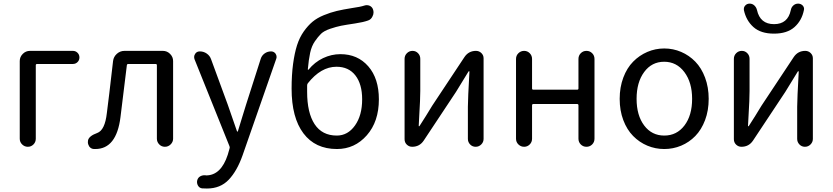

<svg xmlns="http://www.w3.org/2000/svg" viewBox="-20 -831 4714 1087"><path d="M91.8 -45.9V-485.4Q91.8 -508.8 108.9 -525.9Q126 -543 149.4 -543H392.6Q408.2 -543 418.9 -532.2Q429.7 -521.5 429.7 -505.9Q429.7 -490.2 418.9 -479.5Q408.2 -468.8 392.6 -468.8H190.4Q182.6 -468.8 182.6 -461.9V-45.9Q182.6 -26.4 169.4 -13.2Q156.2 0 137.7 0Q119.1 0 105.5 -13.2Q91.8 -26.4 91.8 -45.9Z M519.5 12.7Q515.6 12.7 511.7 12.7Q494.1 11.7 484.4 -2.9Q477.5 -14.6 477.5 -26.4Q477.5 -31.2 478.5 -37.1Q484.4 -61.5 530.3 -78.1Q574.2 -93.8 585 -191.4Q594.7 -263.7 620.1 -485.4Q623 -509.8 641.6 -526.4Q660.2 -543 684.6 -543H902.3Q925.8 -543 942.9 -525.9Q960 -508.8 960 -485.4V-45.9Q960 -27.3 946.3 -13.7Q932.6 0 913.6 0Q894.5 0 881.3 -13.7Q868.2 -27.3 868.2 -45.9V-461.9Q868.2 -468.8 860.4 -468.8H706.1Q699.2 -468.8 698.2 -461.9Q668.9 -218.8 662.1 -168Q639.6 12.7 519.5 12.7Z M1151.4 236.3Q1136.7 236.3 1124 235.4Q1108.4 233.4 1100.6 219.2Q1092.8 205.1 1096.7 189.5Q1100.6 174.8 1113.3 167.5Q1126 160.2 1142.6 161.1Q1144.5 162.1 1146.5 162.1Q1231.4 162.1 1269.5 44.9L1279.3 10.7Q1282.2 3.9 1279.3 -2.9L1081.1 -496.1Q1079.1 -502.9 1079.1 -508.8Q1079.1 -517.6 1085 -526.4Q1093.8 -540 1111.3 -540Q1132.8 -540 1150.4 -527.8Q1168 -515.6 1174.8 -496.1L1269.5 -238.3Q1307.6 -127 1321.3 -88.9Q1322.3 -85.9 1324.7 -85.9Q1327.1 -85.9 1327.1 -88.9Q1333 -106.4 1348.6 -159.2Q1364.3 -211.9 1373 -238.3L1456.1 -498Q1461.9 -516.6 1478 -528.3Q1494.1 -540 1514.6 -540Q1530.3 -540 1540 -527.3Q1545.9 -518.6 1545.9 -508.8Q1545.9 -503.9 1543.9 -498L1353.5 47.9Q1322.3 136.7 1274.9 186.5Q1227.5 236.3 1151.4 236.3Z M1886.7 -63.5Q1949.2 -63.5 1989.7 -120.6Q2030.3 -177.7 2030.3 -268.6Q2030.3 -354.5 1992.2 -403.8Q1954.1 -453.1 1884.8 -453.1Q1796.9 -453.1 1722.7 -359.4Q1718.8 -354.5 1718.8 -346.7V-311.5Q1718.8 -192.4 1761.2 -127.9Q1803.7 -63.5 1886.7 -63.5ZM2043.9 -799.8Q2050.8 -801.8 2056.6 -801.8Q2065.4 -801.8 2074.2 -797.9Q2088.9 -790 2092.8 -774.4Q2094.7 -767.6 2094.7 -760.7Q2094.7 -749 2088.9 -738.3Q2081.1 -720.7 2063.5 -714.8Q2036.1 -705.1 1990.2 -698.2Q1937.5 -690.4 1910.6 -685.1Q1883.8 -679.7 1849.1 -668Q1814.5 -656.2 1797.9 -640.1Q1781.2 -624 1762.7 -597.2Q1744.1 -570.3 1735.8 -531.7Q1727.5 -493.2 1722.7 -438.5Q1722.7 -436.5 1724.1 -436Q1725.6 -435.5 1726.6 -436.5Q1761.7 -479.5 1809.1 -502Q1856.4 -524.4 1907.2 -524.4Q2004.9 -524.4 2064.9 -455.6Q2125 -386.7 2125 -268.6Q2125 -142.6 2056.6 -64.9Q1988.3 12.7 1887.7 12.7Q1764.6 12.7 1697.8 -76.2Q1630.9 -165 1630.9 -329.1Q1630.9 -407.2 1639.2 -468.8Q1647.5 -530.3 1661.6 -574.7Q1675.8 -619.1 1699.7 -652.8Q1723.6 -686.5 1749.5 -708Q1775.4 -729.5 1813.5 -745.1Q1851.6 -760.7 1886.7 -769Q1921.9 -777.3 1971.7 -785.2Q2020.5 -792 2043.9 -799.8Z M2313.5 0Q2295.9 0 2283.2 -12.2Q2270.5 -24.4 2270.5 -43V-498Q2270.5 -516.6 2283.7 -529.8Q2296.9 -543 2315.4 -543Q2334 -543 2346.7 -529.8Q2359.4 -516.6 2359.4 -498V-316.4Q2359.4 -291 2357.9 -258.3Q2356.4 -225.6 2354 -184.1Q2351.6 -142.6 2350.6 -118.2Q2350.6 -116.2 2352.5 -116.2Q2354.5 -116.2 2355.5 -118.2Q2391.6 -173.8 2426.8 -232.4L2609.4 -507.8Q2632.8 -543 2674.8 -543Q2692.4 -543 2705.1 -530.8Q2717.8 -518.6 2717.8 -501V-44.9Q2717.8 -26.4 2704.6 -13.2Q2691.4 0 2672.9 0Q2654.3 0 2641.6 -13.2Q2628.9 -26.4 2628.9 -44.9V-226.6Q2628.9 -268.6 2637.7 -425.8Q2637.7 -427.7 2635.7 -427.7Q2633.8 -427.7 2632.8 -426.8Q2576.2 -335 2561.5 -310.5L2378.9 -35.2Q2355.5 0 2313.5 0Z M2901.4 -45.9V-497.1Q2901.4 -516.6 2915 -529.8Q2928.7 -543 2947.3 -543Q2965.8 -543 2979 -529.8Q2992.2 -516.6 2992.2 -497.1V-330.1Q2992.2 -323.2 3000 -323.2H3247.1Q3254.9 -323.2 3254.9 -330.1V-497.1Q3254.9 -516.6 3268.1 -529.8Q3281.2 -543 3300.3 -543Q3319.3 -543 3332.5 -529.8Q3345.7 -516.6 3345.7 -497.1V-45.9Q3345.7 -26.4 3332.5 -13.2Q3319.3 0 3300.3 0Q3281.2 0 3268.1 -13.2Q3254.9 -26.4 3254.9 -45.9V-234.4Q3254.9 -242.2 3247.1 -242.2H3000Q2992.2 -242.2 2992.2 -234.4V-45.9Q2992.2 -26.4 2979 -13.2Q2965.8 0 2947.3 0Q2928.7 0 2915 -13.2Q2901.4 -26.4 2901.4 -45.9Z M3488.3 -271.5Q3488.3 -336.9 3508.8 -391.6Q3529.3 -446.3 3564.5 -481.9Q3599.6 -517.6 3645 -537.1Q3690.4 -556.6 3740.7 -556.6Q3791 -556.6 3836.4 -537.1Q3881.8 -517.6 3916.5 -481.9Q3951.2 -446.3 3971.7 -391.6Q3992.2 -336.9 3992.2 -271.5Q3992.2 -205.1 3971.7 -150.9Q3951.2 -96.7 3916.5 -61Q3881.8 -25.4 3836.4 -6.3Q3791 12.7 3740.7 12.7Q3690.4 12.7 3645 -6.3Q3599.6 -25.4 3564.5 -61Q3529.3 -96.7 3508.8 -150.9Q3488.3 -205.1 3488.3 -271.5ZM3898.4 -271.5Q3898.4 -364.3 3854.5 -422.9Q3810.5 -481.4 3740.2 -481.4Q3669.9 -481.4 3627 -423.3Q3584 -365.2 3584 -271.5Q3584 -177.7 3627 -120.6Q3669.9 -63.5 3740.7 -63.5Q3811.5 -63.5 3855 -120.6Q3898.4 -177.7 3898.4 -271.5Z M4177.7 0Q4160.2 0 4147.5 -12.2Q4134.8 -24.4 4134.8 -43V-498Q4134.8 -516.6 4147.9 -529.8Q4161.1 -543 4179.7 -543Q4198.2 -543 4210.9 -529.8Q4223.6 -516.6 4223.6 -498V-316.4Q4223.6 -291 4222.2 -258.3Q4220.7 -225.6 4218.3 -184.1Q4215.8 -142.6 4214.8 -118.2Q4214.8 -116.2 4216.8 -116.2Q4218.8 -116.2 4219.7 -118.2Q4255.9 -173.8 4291 -232.4L4473.6 -507.8Q4497.1 -543 4539.1 -543Q4556.6 -543 4569.3 -530.8Q4582 -518.6 4582 -501V-44.9Q4582 -26.4 4568.8 -13.2Q4555.7 0 4537.1 0Q4518.6 0 4505.9 -13.2Q4493.2 -26.4 4493.2 -44.9V-226.6Q4493.2 -268.6 4502 -425.8Q4502 -427.7 4500 -427.7Q4498 -427.7 4497.1 -426.8Q4440.4 -335 4425.8 -310.5L4243.2 -35.2Q4219.7 0 4177.7 0ZM4191.4 -774.4Q4191.4 -777.3 4191.4 -781.2Q4191.4 -791 4199.2 -799.8Q4209 -810.5 4224.1 -810.5Q4239.3 -810.5 4250.5 -800.3Q4261.7 -790 4265.6 -774.4Q4283.2 -694.3 4362.3 -694.3Q4440.4 -694.3 4457 -773.4Q4460 -790 4471.7 -800.3Q4483.4 -810.5 4498.5 -810.5Q4513.7 -810.5 4524.4 -799.8Q4532.2 -791 4532.2 -780.3Q4532.2 -777.3 4531.2 -773.4Q4519.5 -714.8 4478 -677.7Q4436.5 -640.6 4361.8 -640.6Q4287.1 -640.6 4245.6 -677.7Q4204.1 -714.8 4191.4 -774.4Z"/></svg>

Font: Gen Jyuu Gothic Regular
Style: Regular
Weight: 400
Designer: [Source Han Sans]
Ryoko NISHIZUKA  (kana & ideographs); Paul D. Hunt (Latin, Greek & Cyrillic); Wenlong ZHANG  (bopomofo
Version: Version 1.002.20150607